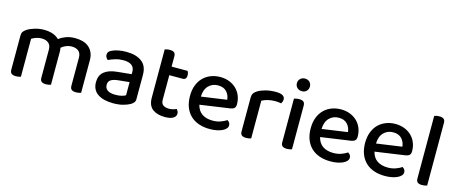

<svg xmlns="http://www.w3.org/2000/svg" viewBox="-42 -1227 4267 1796"><g transform="rotate(15 2091.0 -329.0)"><path d="M651 -313Q651 -357 626.5 -377.5Q602 -398 560 -398Q532 -398 506.5 -387.5Q481 -377 460 -359Q462 -351 463 -342Q464 -333 464 -324V-2Q457 1 444 3.5Q431 6 417 6Q388 6 374 -5Q360 -16 360 -42V-313Q360 -357 335 -377.5Q310 -398 268 -398Q240 -398 215 -389Q190 -380 173 -369V-2Q166 1 153.5 3.5Q141 6 126 6Q97 6 83 -5Q69 -16 69 -42V-372Q69 -395 78 -409Q87 -423 108 -437Q137 -456 181 -469Q225 -482 270 -482Q317 -482 354.5 -469Q392 -456 416 -431Q444 -453 482.5 -467.5Q521 -482 572 -482Q611 -482 645 -472.5Q679 -463 703.5 -442.5Q728 -422 742 -391Q756 -360 756 -317V-2Q748 1 735.5 3.5Q723 6 708 6Q679 6 665 -5Q651 -16 651 -42V-313Z M1070 -67Q1105 -67 1131 -74Q1157 -81 1168 -89V-216L1059 -205Q1013 -200 990 -184.5Q967 -169 967 -137Q967 -104 992 -85.5Q1017 -67 1070 -67ZM1068 -482Q1161 -482 1216 -441.5Q1271 -401 1271 -314V-81Q1271 -58 1260.5 -45.5Q1250 -33 1232 -22Q1206 -7 1165 4Q1124 15 1070 15Q973 15 918.5 -23Q864 -61 864 -135Q864 -201 906.5 -236Q949 -271 1029 -279L1168 -293V-315Q1168 -359 1139.5 -379Q1111 -399 1060 -399Q1020 -399 983 -388Q946 -377 917 -363Q907 -371 900 -382.5Q893 -394 893 -408Q893 -425 901.5 -436Q910 -447 928 -455Q956 -469 992 -475.5Q1028 -482 1068 -482Z M1510 -137Q1510 -101 1531 -86Q1552 -71 1590 -71Q1607 -71 1626 -76Q1645 -81 1659 -88Q1666 -80 1671.5 -70Q1677 -60 1677 -46Q1677 -20 1650.5 -3Q1624 14 1570 14Q1495 14 1450.5 -19.5Q1406 -53 1406 -130V-597Q1413 -599 1426 -602Q1439 -605 1454 -605Q1483 -605 1496.5 -594Q1510 -583 1510 -557V-458H1665Q1669 -452 1672.5 -441Q1676 -430 1676 -418Q1676 -375 1639 -375H1510V-137Z M1853 -181Q1867 -124 1907.5 -96.5Q1948 -69 2011 -69Q2053 -69 2088 -82Q2123 -95 2144 -110Q2172 -94 2172 -65Q2172 -48 2159 -33.5Q2146 -19 2123.5 -8.5Q2101 2 2070.5 8Q2040 14 2005 14Q1947 14 1899.5 -2Q1852 -18 1818 -50Q1784 -82 1765.5 -129Q1747 -176 1747 -238Q1747 -298 1765 -343.5Q1783 -389 1814 -419.5Q1845 -450 1887 -466Q1929 -482 1977 -482Q2025 -482 2064.5 -466.5Q2104 -451 2132.5 -423.5Q2161 -396 2176.5 -358Q2192 -320 2192 -275Q2192 -250 2180 -238.5Q2168 -227 2145 -223ZM1977 -401Q1922 -401 1885.5 -364Q1849 -327 1847 -258L2093 -293Q2089 -338 2060 -369.5Q2031 -401 1977 -401Z M2403 -2Q2396 1 2383.5 3.5Q2371 6 2356 6Q2327 6 2313 -5Q2299 -16 2299 -42V-370Q2299 -395 2309 -410.5Q2319 -426 2341 -440Q2370 -458 2415 -470Q2460 -482 2514 -482Q2602 -482 2602 -432Q2602 -420 2598 -409.5Q2594 -399 2589 -391Q2579 -393 2564 -395Q2549 -397 2532 -397Q2492 -397 2459 -388.5Q2426 -380 2403 -367Z M2798 -2Q2791 1 2778.5 3.5Q2766 6 2750 6Q2721 6 2707 -5Q2693 -16 2693 -42V-465Q2701 -467 2713.5 -470Q2726 -473 2742 -473Q2771 -473 2784.5 -462Q2798 -451 2798 -424ZM2682 -612Q2682 -638 2700 -655.5Q2718 -673 2746 -673Q2774 -673 2791 -655.5Q2808 -638 2808 -612Q2808 -586 2791 -568.5Q2774 -551 2746 -551Q2718 -551 2700 -568.5Q2682 -586 2682 -612Z M3022 -181Q3036 -124 3076.5 -96.5Q3117 -69 3180 -69Q3222 -69 3257 -82Q3292 -95 3313 -110Q3341 -94 3341 -65Q3341 -48 3328 -33.5Q3315 -19 3292.5 -8.5Q3270 2 3239.5 8Q3209 14 3174 14Q3116 14 3068.5 -2Q3021 -18 2987 -50Q2953 -82 2934.5 -129Q2916 -176 2916 -238Q2916 -298 2934 -343.5Q2952 -389 2983 -419.5Q3014 -450 3056 -466Q3098 -482 3146 -482Q3194 -482 3233.5 -466.5Q3273 -451 3301.5 -423.5Q3330 -396 3345.5 -358Q3361 -320 3361 -275Q3361 -250 3349 -238.5Q3337 -227 3314 -223ZM3146 -401Q3091 -401 3054.5 -364Q3018 -327 3016 -258L3262 -293Q3258 -338 3229 -369.5Q3200 -401 3146 -401Z M3549 -181Q3563 -124 3603.5 -96.5Q3644 -69 3707 -69Q3749 -69 3784 -82Q3819 -95 3840 -110Q3868 -94 3868 -65Q3868 -48 3855 -33.5Q3842 -19 3819.5 -8.5Q3797 2 3766.5 8Q3736 14 3701 14Q3643 14 3595.5 -2Q3548 -18 3514 -50Q3480 -82 3461.5 -129Q3443 -176 3443 -238Q3443 -298 3461 -343.5Q3479 -389 3510 -419.5Q3541 -450 3583 -466Q3625 -482 3673 -482Q3721 -482 3760.5 -466.5Q3800 -451 3828.5 -423.5Q3857 -396 3872.5 -358Q3888 -320 3888 -275Q3888 -250 3876 -238.5Q3864 -227 3841 -223ZM3673 -401Q3618 -401 3581.5 -364Q3545 -327 3543 -258L3789 -293Q3785 -338 3756 -369.5Q3727 -401 3673 -401Z M4059 6Q4030 6 4016 -5Q4002 -16 4002 -42V-649Q4009 -651 4022 -654Q4035 -657 4050 -657Q4079 -657 4093 -646Q4107 -635 4107 -609V-2Q4099 1 4086.5 3.5Q4074 6 4059 6Z"/></g></svg>

Font: Baloo Paaji 2 Medium
Style: Regular
Weight: 500
Designer: Shuchita Grover, Noopur Datye and Ek Type
Foundry: Ek Type
Version: Version 1.640;hotconv 1.0.111;makeotfexe 2.5.65597; ttfautoh